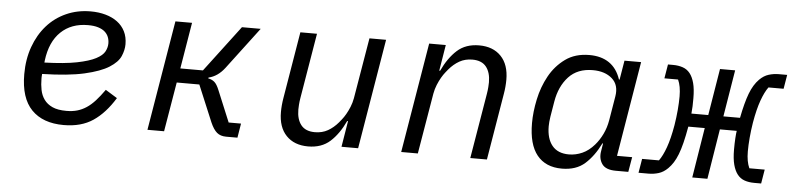

<svg xmlns="http://www.w3.org/2000/svg" viewBox="-38 -707 3701 897"><g transform="rotate(5 1812.0 -258.0)"><path d="M277 12Q179 12 126 -42.5Q73 -97 73 -209Q73 -279 94 -337.5Q115 -396 152.5 -438.5Q190 -481 242.5 -504.5Q295 -528 357 -528Q395 -528 427 -519Q459 -510 482.5 -492.5Q506 -475 519 -449Q532 -423 532 -389Q532 -362 519.5 -333Q507 -304 467.5 -279Q428 -254 353.5 -237Q279 -220 156 -217Q155 -209 155 -202.5Q155 -196 155 -194Q155 -167 160 -142Q165 -117 179 -97.5Q193 -78 218 -66.5Q243 -55 284 -55Q312 -55 334.5 -61.5Q357 -68 377.5 -81.5Q398 -95 417.5 -116.5Q437 -138 459 -169L514 -135Q470 -63 414.5 -25.5Q359 12 277 12ZM350 -463Q272 -463 223 -416Q174 -369 163 -281L162 -271Q256 -274 313.5 -285.5Q371 -297 401.5 -313Q432 -329 442 -348Q452 -367 452 -386Q452 -402 446.5 -416Q441 -430 429 -440.5Q417 -451 397.5 -457Q378 -463 350 -463Z M755 -516H833L797 -299H903L1067 -516H1155L1007 -320Q975 -278 932 -268L931 -264Q948 -261 960 -251Q972 -241 983 -214L1044 -67H1102L1091 0H1038Q1011 0 994.5 -14Q978 -28 964 -60L892 -232H786L747 0H669Z M1599 -122H1595Q1566 -60 1526 -24Q1486 12 1423 12Q1358 12 1320.5 -27Q1283 -66 1283 -137Q1283 -169 1289 -204L1341 -516H1419L1368 -211Q1365 -193 1364 -178.5Q1363 -164 1363 -156Q1363 -110 1384 -83.5Q1405 -57 1449 -57Q1483 -57 1509.5 -72Q1536 -87 1558 -113Q1562 -118 1570.5 -128.5Q1579 -139 1588 -154.5Q1597 -170 1605 -189.5Q1613 -209 1617 -231L1665 -516H1743L1657 0H1579Z M1859 0 1945 -516H2023L2003 -394H2007Q2036 -456 2076 -492Q2116 -528 2179 -528Q2244 -528 2281.5 -489Q2319 -450 2319 -379Q2319 -364 2317.5 -346.5Q2316 -329 2313 -312L2261 0H2183L2234 -305Q2237 -323 2238 -337.5Q2239 -352 2239 -360Q2239 -406 2218 -432.5Q2197 -459 2153 -459Q2119 -459 2092.5 -444Q2066 -429 2044 -403Q2040 -398 2031.5 -387.5Q2023 -377 2014 -361.5Q2005 -346 1997 -326.5Q1989 -307 1985 -285L1937 0Z M2613 12Q2537 12 2496.5 -38Q2456 -88 2456 -188Q2456 -240 2468.5 -299.5Q2481 -359 2509 -410Q2537 -461 2583 -494.5Q2629 -528 2696 -528Q2752 -528 2789 -502.5Q2826 -477 2843 -426H2846L2861 -516H2939L2865 -70H2936L2924 0H2866Q2818 0 2800.5 -25Q2783 -50 2789 -85L2795 -122H2792Q2762 -61 2721 -24.5Q2680 12 2613 12ZM2640 -57Q2672 -57 2702.5 -70.5Q2733 -84 2759 -114Q2779 -137 2793.5 -167Q2808 -197 2814 -232L2833 -346Q2842 -400 2808.5 -429.5Q2775 -459 2718 -459Q2646 -459 2604.5 -414Q2563 -369 2551 -297L2539 -225Q2537 -211 2536 -200.5Q2535 -190 2535 -180Q2535 -122 2561.5 -89.5Q2588 -57 2640 -57Z M2983 -66H3062Q3079 -89 3094 -130.5Q3109 -172 3120 -236Q3126 -273 3129 -308Q3132 -343 3132 -372Q3132 -420 3118 -450H3054L3065 -516H3089Q3114 -516 3134.5 -509Q3155 -502 3168.5 -485Q3182 -468 3189.5 -440Q3197 -412 3197 -369Q3197 -348 3196.5 -331.5Q3196 -315 3194 -297H3273L3309 -516H3380L3344 -297H3422Q3436 -369 3452.5 -412.5Q3469 -456 3495 -482Q3515 -502 3538 -509Q3561 -516 3585 -516H3624L3613 -450H3542Q3525 -427 3510 -385.5Q3495 -344 3484 -280Q3478 -243 3475 -208Q3472 -173 3472 -144Q3472 -96 3486 -66H3558L3547 0H3515Q3489 0 3469 -7Q3449 -14 3435.5 -31Q3422 -48 3414.5 -76Q3407 -104 3407 -147Q3407 -176 3408.5 -200Q3410 -224 3412 -235H3333L3295 0H3224L3262 -235H3185Q3177 -190 3169 -158Q3161 -126 3152 -103Q3143 -80 3132.5 -63.5Q3122 -47 3109 -34Q3089 -14 3066 -7Q3043 0 3019 0H2972Z"/></g></svg>

Font: IBM Plex Mono
Style: Italic
Weight: 400
Italic angle: -9°
Monospace: yes
Designer: Mike Abbink, Paul van der Laan, Pieter van Rosmalen
Foundry: Bold Monday
Version: Version 2.3